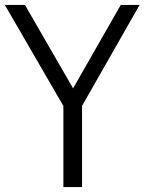

<svg xmlns="http://www.w3.org/2000/svg" viewBox="-37 -760 588 780"><path d="M220.5 0V-362.8L236.8 -301.3L-17.4 -740H64.3L271.6 -380.8H248.3L453.6 -740H530.2L280 -301.3L296.3 -362V0Z"/></svg>

Font: Encode Sans Condensed Thin
Style: Regular
Weight: 100
Width: 3
Designer: Multiple Designers
Foundry: Impallari Type
Version: Version 3.002